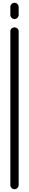

<svg xmlns="http://www.w3.org/2000/svg" viewBox="-20 -1368 210 1390"><path d="M85 -1348C69 -1348 55 -1334 55 -1318V-1260C55 -1244 69 -1230 85 -1230C101 -1230 115 -1244 115 -1260V-1318C115 -1334 101 -1348 85 -1348ZM85 -1170C69 -1170 55 -1158 55 -1142V-28C55 -12 69 2 85 2C101 2 115 -12 115 -28V-1142C115 -1158 101 -1170 85 -1170Z"/></svg>

Font: bauhaus_2017
Style: _regular
Weight: 400
Version: Version 1.0